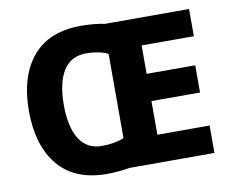

<svg xmlns="http://www.w3.org/2000/svg" viewBox="-80 -827 1126 938"><g transform="rotate(-10 483.5 -357.5)"><path d="M494 -714H912V-579H653V-438H894V-303H653V-136H912V0H491Q471 4 438 7Q405 10 378 10Q219 10 137 -88.5Q55 -187 55 -359Q55 -530 136.5 -627.5Q218 -725 379 -725Q407 -725 440 -722Q473 -719 494 -714ZM228 -358Q228 -249 265.5 -189Q303 -129 378 -129Q409 -129 439 -134.5Q469 -140 487 -149V-566Q470 -576 440 -582Q410 -588 379 -588Q303 -588 265.5 -528Q228 -468 228 -358Z"/></g></svg>

Font: Noto Sans UI ExtraBold
Style: Regular
Weight: 800
Designer: Monotype Design Team
Foundry: Monotype Imaging Inc.
Version: Version 1.001